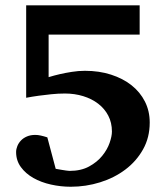

<svg xmlns="http://www.w3.org/2000/svg" viewBox="-20 -691 627 727"><path d="M546.9 -227.1Q546.9 -170.4 521.7 -125.5Q496.6 -80.6 454.8 -49.1Q413.1 -17.6 359.1 -0.7Q305.2 16.1 248 16.1Q210 16.1 172.9 7.8Q135.7 -0.5 106.4 -17.1Q77.1 -33.7 59.1 -58.3Q41 -83 41 -115.2Q41 -126.5 45.7 -137.9Q50.3 -149.4 59.3 -158.9Q68.4 -168.5 82 -174.3Q95.7 -180.2 113.8 -180.2Q123.5 -180.2 134.5 -177.7Q145.5 -175.3 159.2 -170.9L190.9 -51.8Q203.1 -49.8 213.4 -47.9Q222.2 -46.4 230.7 -45.2Q239.3 -43.9 243.2 -43.9Q286.6 -43.9 317.1 -60.5Q347.7 -77.1 366.9 -100.8Q386.2 -124.5 395 -149.9Q403.8 -175.3 403.8 -192.9Q403.8 -226.6 389.9 -253.2Q376 -279.8 351.8 -298.3Q327.6 -316.9 295.2 -326.9Q262.7 -336.9 226.1 -336.9Q200.2 -336.9 174.3 -334.2Q148.4 -331.5 127 -328.6Q102.1 -325.2 79.1 -320.8V-670.9H508.8V-560.1H164.1V-398.9Q185.1 -405.3 208 -410.6Q227.5 -415 252 -418.9Q276.4 -422.9 301.8 -422.9Q355.5 -422.9 400.4 -408.4Q445.3 -394 478 -368.2Q510.7 -342.3 528.8 -306.4Q546.9 -270.5 546.9 -227.1Z"/></svg>

Font: Charis SIL CyrE
Style: Bold
Weight: 700
Foundry: SIL International
Version: Version 5.000